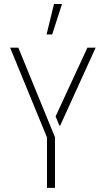

<svg xmlns="http://www.w3.org/2000/svg" viewBox="-20 -916 516 936"><path d="M207 -748 243.2 -896.5H282.2L234.4 -748ZM29.3 -683.6H69.3L248 -247.1V0H209V-246.1ZM251 -348.6 406.2 -683.6H446.3L273.4 -303.7H269.5Z"/></svg>

Font: Post No Bills Colombo
Style: Light
Weight: 400
Designer: Kosala Senevirathne, Siva Puranthara, Lasantha Premarathna, Tharique Azeez
Foundry: Mooniak
Version: Version 1.220 ; ttfautohint (v1.5)